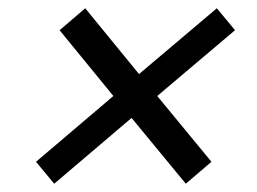

<svg xmlns="http://www.w3.org/2000/svg" viewBox="-20 -566 622 464"><path d="M111 -122 67 -175 254 -334 124 -493 186 -546 316 -387 504 -546 548 -493 360 -334 491 -175 429 -122 298 -281Z"/></svg>

Font: Gantari
Style: Italic
Weight: 400
Italic angle: -10°
Designer: Anugrah Pasau
Foundry: Lafontype
Version: Version 1.000; ttfautohint (v1.8.3)